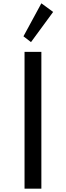

<svg xmlns="http://www.w3.org/2000/svg" viewBox="-20 -1138 398 1158"><path d="M128 0H229.5V-825H128ZM167 -884 300.5 -1066 229.5 -1118 121.5 -919Z"/></svg>

Font: Spartan Medium
Style: Regular
Weight: 500
Designer: Matt Bailey, Mirko Velimirovic
Foundry: Matt Bailey
Version: Version 1.003; ttfautohint (v1.8.3)